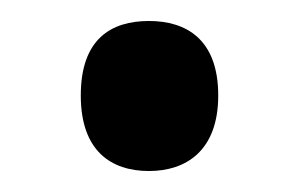

<svg xmlns="http://www.w3.org/2000/svg" viewBox="-20 -447 285 183"><path d="M122 -284C157 -284 188 -303 188 -356C188 -410 157 -427 122 -427C86 -427 57 -410 57 -356C57 -303 86 -284 122 -284Z"/></svg>

Font: Noto Serif Devanagari Condensed SemiBold
Style: Regular
Weight: 600
Width: 3
Designer: Universal Thirst, Indian Type Foundry and the Monotype Design Team
Foundry: Monotype Imaging Inc.
Version: Version 2.004